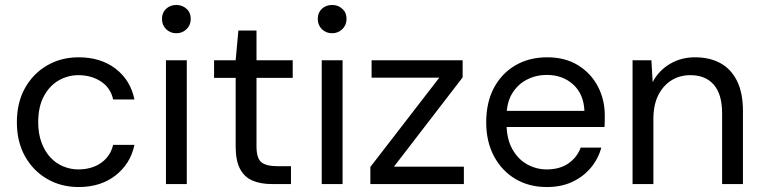

<svg xmlns="http://www.w3.org/2000/svg" viewBox="-20 -742 3074 774"><path d="M297 12Q226 12 169.5 -21Q113 -54 80.5 -112.5Q48 -171 48 -249Q48 -328 80.5 -386.5Q113 -445 169.5 -478Q226 -511 297 -511Q386 -511 446 -465Q506 -419 522 -341H436Q426 -388 387 -413.5Q348 -439 296 -439Q254 -439 217 -418Q180 -397 157 -354.5Q134 -312 134 -249Q134 -203 147.5 -167Q161 -131 183.5 -107Q206 -83 235.5 -71Q265 -59 296 -59Q331 -59 360 -70.5Q389 -82 409 -104.5Q429 -127 436 -158H522Q506 -82 446 -35Q386 12 297 12Z M649 0V-499H733V0ZM691 -608Q666 -608 649.5 -624.5Q633 -641 633 -666Q633 -691 649.5 -706.5Q666 -722 691 -722Q715 -722 732 -706.5Q749 -691 749 -666Q749 -641 732 -624.5Q715 -608 691 -608Z M1076 0Q1031 0 998 -14Q965 -28 947.5 -61.5Q930 -95 930 -152V-428H843V-499H930L941 -619H1014V-499H1160V-428H1014V-152Q1014 -105 1033 -88.5Q1052 -72 1100 -72H1153V0Z M1277 0V-499H1361V0ZM1319 -608Q1294 -608 1277.5 -624.5Q1261 -641 1261 -666Q1261 -691 1277.5 -706.5Q1294 -722 1319 -722Q1343 -722 1360 -706.5Q1377 -691 1377 -666Q1377 -641 1360 -624.5Q1343 -608 1319 -608Z M1473 0V-69L1751 -429H1478V-499H1845V-430L1568 -70H1850V0Z M2184 12Q2113 12 2058 -20.5Q2003 -53 1971.5 -112Q1940 -171 1940 -249Q1940 -329 1971 -387.5Q2002 -446 2057.5 -478.5Q2113 -511 2186 -511Q2259 -511 2311 -478.5Q2363 -446 2390.5 -393Q2418 -340 2418 -277Q2418 -267 2418 -255.5Q2418 -244 2417 -230H2003V-295H2336Q2333 -363 2290.5 -401.5Q2248 -440 2184 -440Q2141 -440 2104 -421Q2067 -402 2044.5 -365Q2022 -328 2022 -272V-244Q2022 -183 2045 -141.5Q2068 -100 2105 -79.5Q2142 -59 2184 -59Q2236 -59 2271 -83Q2306 -107 2321 -147H2404Q2392 -102 2362 -66Q2332 -30 2287.5 -9Q2243 12 2184 12Z M2530 0V-499H2606L2611 -411Q2635 -457 2680 -484Q2725 -511 2782 -511Q2841 -511 2884 -487.5Q2927 -464 2951 -416Q2975 -368 2975 -294V0H2891V-285Q2891 -362 2857.5 -400.5Q2824 -439 2763 -439Q2720 -439 2686.5 -418Q2653 -397 2633.5 -358Q2614 -319 2614 -262V0Z"/></svg>

Font: DM Sans 20pt
Style: Regular
Weight: 400
Version: Version 4.004;gftools[0.9.30]